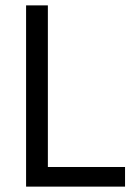

<svg xmlns="http://www.w3.org/2000/svg" viewBox="-20 -694 517 714"><path d="M158 -73H445V0H77V-674H158Z"/></svg>

Font: Hind Regular
Style: Regular
Weight: 400
Designer: Manushi Parikh, Satya Rajpurohit
Foundry: Indian Type Foundry
Version: Version 1.201;PS 1.0;hotconv 1.0.78;makeotf.lib2.5.61930; tt